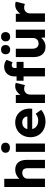

<svg xmlns="http://www.w3.org/2000/svg" viewBox="1302 -2140 848 3491"><g transform="rotate(-90 1725.5 -394.0)"><path d="M71 0V-740H221V-466Q249 -499 292 -520Q335 -541 382 -541Q472 -541 518.5 -486.5Q565 -432 565 -325V0H413V-313Q413 -415 327 -412Q282 -412 252.5 -385Q223 -358 223 -318V0Z M786 -637Q743 -637 718.5 -658Q694 -679 694 -717Q694 -752 718.5 -774.5Q743 -797 786 -797Q829 -797 853 -776Q877 -755 877 -717Q877 -681 852.5 -659Q828 -637 786 -637ZM710 0V-530H862V0Z M1265 10Q1178 10 1113 -25Q1048 -60 1012.5 -121.5Q977 -183 977 -262Q977 -344 1012 -407Q1047 -470 1108 -505.5Q1169 -541 1247 -541Q1320 -541 1377 -506.5Q1434 -472 1466 -412Q1498 -352 1496 -275L1495 -232H1125Q1137 -182 1177.5 -152.5Q1218 -123 1281 -123Q1316 -123 1344 -133.5Q1372 -144 1403 -169L1475 -68Q1429 -29 1374.5 -9.5Q1320 10 1265 10ZM1249 -413Q1146 -413 1125 -320H1354V-323Q1351 -362 1321.5 -387.5Q1292 -413 1249 -413Z M1599 0V-530H1744L1747 -447Q1773 -488 1815 -514.5Q1857 -541 1904 -541Q1922 -541 1937.5 -538.5Q1953 -536 1965 -531L1924 -364Q1913 -370 1895 -374.5Q1877 -379 1858 -379Q1812 -379 1782 -348.5Q1752 -318 1752 -269V0Z M2083 0V-389H2004V-516H2083V-561Q2083 -612 2105 -653Q2127 -694 2167 -718Q2207 -742 2260 -742Q2296 -742 2327.5 -730.5Q2359 -719 2383 -699L2339 -588Q2326 -596 2313.5 -600.5Q2301 -605 2290 -605Q2235 -605 2235 -549V-516H2347V-389H2235V0Z M2621 10Q2533 10 2483.5 -46.5Q2434 -103 2434 -203V-530H2586V-226Q2586 -174 2611 -145Q2636 -116 2680 -116Q2724 -116 2752 -143.5Q2780 -171 2780 -213V-530H2932V0H2789L2785 -70Q2758 -34 2714.5 -12Q2671 10 2621 10ZM2804 -633Q2764 -633 2741.5 -654.5Q2719 -676 2719 -715Q2719 -752 2742 -775Q2765 -798 2804 -798Q2844 -798 2866 -776.5Q2888 -755 2888 -715Q2888 -679 2865 -656Q2842 -633 2804 -633ZM2569 -633Q2529 -633 2507 -654.5Q2485 -676 2485 -715Q2485 -752 2507.5 -775Q2530 -798 2569 -798Q2610 -798 2631.5 -776.5Q2653 -755 2653 -715Q2653 -679 2630 -656Q2607 -633 2569 -633Z M3075 0V-530H3220L3223 -447Q3249 -488 3291 -514.5Q3333 -541 3380 -541Q3398 -541 3413.5 -538.5Q3429 -536 3441 -531L3400 -364Q3389 -370 3371 -374.5Q3353 -379 3334 -379Q3288 -379 3258 -348.5Q3228 -318 3228 -269V0Z"/></g></svg>

Font: Readex Pro bold
Style: Bold
Weight: 700
Designer: Bonnie Shaver-Troup, Thomas Jockin
Foundry: Lexend
Version: Version 1.200; ttfautohint (v1.8.3)